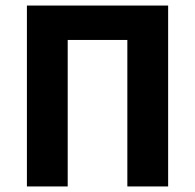

<svg xmlns="http://www.w3.org/2000/svg" viewBox="-20 -672 703 692"><path d="M77 0V-652H586V0H439V-528H224V0Z"/></svg>

Font: Toshiba Sans
Style: Bold
Weight: 700
Designer: Paul D. Hunt
Foundry: Toshiba Corporation
Version: Version 2.020;PS 2.0;hotconv 1.0.86;makeotf.lib2.5.63406